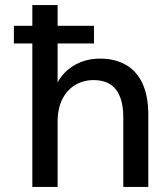

<svg xmlns="http://www.w3.org/2000/svg" viewBox="-20 -740 665 760"><path d="M35 -568V-638H352V-568ZM108 0V-720H208V-414Q232 -458 276.5 -483Q321 -508 376 -508Q435 -508 478 -483.5Q521 -459 544 -409.5Q567 -360 567 -286V0H468V-276Q468 -348 439 -385.5Q410 -423 350 -423Q310 -423 277.5 -403.5Q245 -384 226.5 -347Q208 -310 208 -257V0Z"/></svg>

Font: DM Sans 24pt Medium
Style: Regular
Weight: 500
Designer: Colophon Foundry, Jonny Pinhorn
Foundry: Colophon Foundry
Version: Version 4.004;gftools[0.9.30]